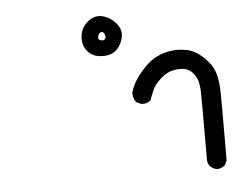

<svg xmlns="http://www.w3.org/2000/svg" viewBox="-46 -468 841 692"><g transform="rotate(-5 374.5 -122.0)"><path d="M712.9 171.9Q700.2 170.4 689.9 161.6H689.5V161.1Q684.6 156.7 681.9 150.6Q679.2 144.5 678.7 137.7V137.2V136.7Q678.7 64.5 678.7 12.7Q678.7 -39.1 678.5 -69.1Q678.2 -99.1 678.2 -108.4Q678.2 -121.1 676.5 -132.1Q674.8 -143.1 672.4 -151.9Q670.4 -157.7 668 -162.8Q665.5 -168 662.1 -172.6Q658.7 -177.2 654.8 -181.6Q648.4 -188 641.6 -191.9Q634.8 -195.8 627.4 -197.3Q611.3 -201.2 586.9 -196.8Q564 -192.9 541.5 -173.3Q535.6 -168.5 530.8 -163.3Q525.9 -158.2 522 -153.3Q518.1 -148.4 515.1 -144Q512.2 -139.6 510.3 -135.3Q507.3 -128.4 504.6 -122.3Q502 -116.2 499.8 -110.1Q497.6 -104 495.6 -98.6L494.6 -95.7L492.2 -93.8Q478 -83.5 460.4 -85.9L459 -86.4L458 -86.9L445.3 -92.8L442.9 -93.8L441.4 -95.7Q430.7 -110.4 431.6 -128.4V-129.4L432.1 -130.4Q434.6 -139.2 438 -147.5Q441.4 -155.8 445.8 -163.8Q450.2 -171.9 455.6 -179.7Q471.2 -201.7 490.2 -220.7Q509.8 -240.7 533.2 -252Q556.6 -263.2 584 -267.1Q589.8 -267.6 595.2 -268.1Q600.6 -268.6 606.2 -268.6Q611.8 -268.6 617.7 -268.1Q623.5 -267.6 629.2 -266.8Q634.8 -266.1 640.6 -265.1Q670.4 -259.3 700.2 -231.9Q707 -225.1 713.1 -218.3Q719.2 -211.4 724.1 -204.6Q729 -197.8 732.4 -190.7Q735.8 -183.6 738.3 -176.3Q740.2 -170.9 741.7 -165Q743.2 -159.2 744.1 -153.3Q745.1 -147.5 746.1 -141.1Q747.1 -134.8 747.6 -128.2Q748 -121.6 748.5 -114.7Q750 -81.1 749 141.6V143.6L748 145.5L742.2 158.2L741.2 160.6L739.3 162.1Q733.9 166 727.8 168.7Q721.7 171.4 714.8 171.9H713.9ZM319.3 -271.5Q311 -272.9 303.7 -276.6Q296.4 -280.3 290 -285.6Q283.7 -291 278.8 -297.9Q263.2 -319.8 267.6 -350.6Q272 -381.3 296.9 -400.4Q321.8 -419.9 349.6 -412.6Q375.5 -406.2 395 -384.3Q415.5 -361.3 412.1 -336.4Q408.7 -313.5 395.5 -295.9Q381.8 -277.3 361.3 -272.5Q342.3 -267.6 319.3 -271.5ZM353.5 -336.4Q351.6 -350.1 346.2 -354.5Q342.3 -357.9 335.4 -355Q333 -354 331.5 -352.3Q330.1 -350.6 328.6 -347.2Q327.1 -343.8 326.7 -338.9Q326.2 -335.4 326.7 -333.3Q327.1 -331.1 329.6 -329.6Q332 -328.1 337.4 -326.7Q343.8 -325.2 346.9 -327.1Q350.1 -329.1 353.5 -336.4Z"/></g></svg>

Font: NaikaiFont
Style: Bold
Weight: 700
Version: Version 1.89